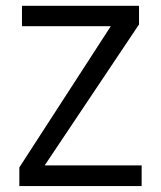

<svg xmlns="http://www.w3.org/2000/svg" viewBox="-20 -624 540 644"><path d="M53.7 -604.5H446.3V-542L129.9 -69.3H455.1V0H44.9V-62.5L351.6 -536.1H53.7Z"/></svg>

Font: BabelStone Irk Bitig Colour
Style: Regular
Weight: 400
Designer: Andrew West
Foundry: BabelStone
Version: Version 1.03 June 7, 2023